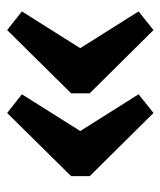

<svg xmlns="http://www.w3.org/2000/svg" viewBox="25 -594 458 548"><g transform="rotate(90 254.0 -320.0)"><path d="M302.4 -111.4 249.1 -153.5 379.8 -361V-279L249.1 -486.5L302.4 -529.1L482.8 -347V-294ZM65.8 -111.4 12.6 -153.5 143.3 -361V-279L12.6 -486.5L65.8 -529.1L246.3 -347V-294Z"/></g></svg>

Font: Pathway Extreme 8pt Thin
Style: Regular
Weight: 100
Designer: Eduardo Rodriguez Tunni
Foundry: Eduardo Rodriguez Tunni
Version: Version 1.000